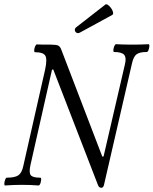

<svg xmlns="http://www.w3.org/2000/svg" viewBox="-26 -878 729 912"><path d="M455 14Q444 14 439 0L227 -548L221 -547L118 -91Q111 -57 120.5 -45.5Q130 -34 165 -34Q170 -34 169.5 -24.5Q169 -15 165.5 -6Q162 3 157 3Q118 0 78 0Q39 0 -2 3Q-6 3 -5.5 -6Q-5 -15 -1.5 -24.5Q2 -34 6 -34Q45 -34 61.5 -45.5Q78 -57 85 -91L188 -546Q199 -596 189.5 -613Q180 -630 140 -630Q136 -630 136.5 -639.5Q137 -649 141 -658Q145 -667 149 -667Q166 -666 182.5 -666Q199 -666 215 -666Q241 -666 250.5 -661.5Q260 -657 266 -640L460 -134L466 -135L568 -575Q575 -606 563 -618.5Q551 -631 516 -631Q512 -631 512.5 -640.5Q513 -650 517 -659Q521 -668 525 -668Q545 -667 564 -666.5Q583 -666 602 -666Q622 -666 641 -666.5Q660 -667 679 -668Q684 -668 683.5 -659Q683 -650 679.5 -640.5Q676 -631 671 -631Q637 -631 622.5 -620Q608 -609 601 -577L468 0Q465 14 455 14ZM355 -724Q345 -718 337.5 -722.5Q330 -727 329.5 -735.5Q329 -744 338 -750L474 -856Q479 -860 487 -854.5Q495 -849 502 -839Q509 -829 511 -819.5Q513 -810 507 -807Z"/></svg>

Font: Junicode Two Beta Condensed
Style: Italic
Weight: 400
Width: 3
Italic angle: -9°
Version: Version 1.053; ttfautohint (v1.8.4)